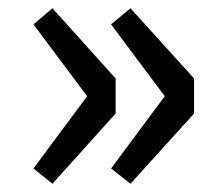

<svg xmlns="http://www.w3.org/2000/svg" viewBox="-20 -516 541 465"><path d="M107 -71 61 -108 191 -283 61 -457 107 -496 260 -326V-241ZM296 -71 249 -108 379 -283 249 -457 296 -496 450 -326V-241Z"/></svg>

Font: Source Han Sans SC Medium
Style: Regular
Weight: 500
Designer: Ryoko NISHIZUKA 西塚涼子 (kana, bopomofo & ideographs); Paul D. Hunt (Latin, Greek & Cyrillic); Sandoll Communications 산돌커뮤니
Foundry: Adobe
Version: Version 2.004;hotconv 1.0.118;makeotfexe 2.5.65603